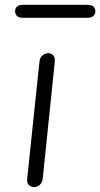

<svg xmlns="http://www.w3.org/2000/svg" viewBox="-20 -756 406 776"><path d="M119 0Q105 0 96.5 -8.2Q88 -16.5 90 -35L139.5 -506.5Q141.5 -524 152 -532.5Q162.5 -541 175 -541Q187.5 -541 195.5 -532Q203.5 -523 201 -502.5L153 -36.5Q151 -18 140.8 -9Q130.5 0 119 0ZM74 -684Q55.5 -684 48.2 -691.8Q41 -699.5 41 -710.5Q41 -721.5 48.2 -729Q55.5 -736.5 74 -736.5H332.5Q350.5 -736.5 358 -729Q365.5 -721.5 365.5 -710.5Q365.5 -700 357.8 -692Q350 -684 332.5 -684Z"/></svg>

Font: Edu NSW ACT Cursive
Style: Regular
Weight: 400
Designer: Tina and Corey Anderson, Eben Sorkin, Mirko Velimirovic
Foundry: Sorkin Type Co.
Version: Version 2.000